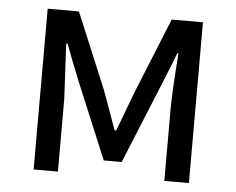

<svg xmlns="http://www.w3.org/2000/svg" viewBox="-44 -594 794 646"><g transform="rotate(5 353.0 -271.5)"><path d="M91.8 0V-543H197.3L303.7 -288.1Q311.5 -266.6 327.6 -222.2Q343.8 -177.7 351.6 -155.3H357.4Q405.3 -282.2 407.2 -288.1L510.7 -543H616.2V0H533.2V-245.1Q533.2 -293 543 -431.6H539.1Q530.3 -406.2 511.2 -360.4Q492.2 -314.5 488.3 -303.7L384.8 -50.8H324.2L218.8 -303.7Q186.5 -382.8 168.9 -431.6H164.1Q173.8 -246.1 173.8 -245.1V0Z"/></g></svg>

Font: Nasu
Style: Regular
Weight: 400
Designer: Ryoko NISHIZUKA (kana &amp; ideographs); Paul D. Hunt (Latin, Greek &amp; Cyrillic); Wenlong ZHANG (bopomofo); Sandoll C
Version: Version 2014.1215